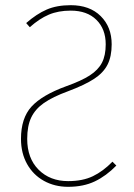

<svg xmlns="http://www.w3.org/2000/svg" viewBox="-20 -711 517 741"><path d="M411 -540Q411 -493 395 -461.5Q379 -430 343 -406.5Q307 -383 243 -359Q183 -337 149.5 -313.5Q116 -290 100.5 -257.5Q85 -225 85 -175Q85 -100 129 -56Q173 -12 243 -12Q299 -12 338.5 -31Q378 -50 414 -87L429 -72Q390 -32 346 -11Q302 10 243 10Q191 10 149.5 -13Q108 -36 84.5 -78Q61 -120 61 -175Q61 -255 101.5 -299.5Q142 -344 235 -378Q294 -399 326.5 -420Q359 -441 373.5 -469Q388 -497 388 -540Q388 -599 352 -634.5Q316 -670 253 -670Q205 -670 168.5 -654.5Q132 -639 95 -606L81 -622Q121 -657 160 -674Q199 -691 253 -691Q326 -691 368.5 -649Q411 -607 411 -540Z"/></svg>

Font: Fira Sans Condensed Thin
Style: Regular
Weight: 250
Width: 3
Designer: Carrois Corporate & Edenspiekermann AG
Foundry: Carrois Corporate GbR & Edenspiekermann AG
Version: Version 4.203